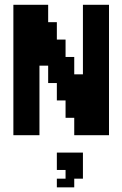

<svg xmlns="http://www.w3.org/2000/svg" viewBox="-20 -576 521 818"><path d="M259.3 -148.1H222.2V-222.2H185.2V-296.3H148.1V0H37V-555.6H185.2V-481.5H222.2V-407.4H259.3V-333.3H296.3V-259.3H333.3V-555.6H444.4V0H296.3V-74.1H259.3ZM222.2 74.1H333.3V185.2H296.3V222.2H222.2V185.2H259.3V148.1H222.2Z"/></svg>

Font: Jersey 15
Style: Regular
Weight: 400
Designer: Sarah Cadigan-Fried
Version: Version 1.001; ttfautohint (v1.8.4.7-5d5b)